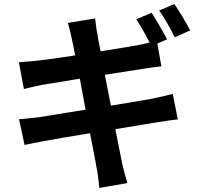

<svg xmlns="http://www.w3.org/2000/svg" viewBox="-20 -851 996 947"><path d="M918 -701C901 -734 866 -794 840 -831L765 -799C792 -763 822 -707 842 -667ZM497 -482 688 -512C717 -516 755 -522 776 -524L756 -636L804 -657C786 -692 751 -752 728 -788L652 -756C674 -724 699 -678 718 -641C700 -637 681 -632 663 -629C629 -622 556 -611 476 -598C467 -641 462 -672 460 -685C455 -708 452 -741 449 -760L315 -738C330 -685 340 -632 351 -578C258 -563 167 -550 73 -544L98 -412C127 -420 153 -425 186 -432C216 -437 290 -449 374 -463L402 -310C306 -294 217 -280 173 -273C142 -270 99 -264 74 -263L101 -136C122 -141 155 -147 196 -155C237 -163 327 -178 424 -194C440 -114 452 -48 457 -21C463 8 466 40 470 76L608 52C599 21 590 -13 583 -42C577 -72 564 -137 549 -214C633 -228 710 -240 756 -248C793 -253 832 -260 857 -262L832 -388C807 -381 771 -373 734 -365C691 -357 613 -344 527 -330Z"/></svg>

Font: Kinto Sans
Style: Bold
Weight: 700
Designer: Authors: Ryoko NISHIZUKA  (kana & ideographs); Paul D. Hunt (Latin, Greek & Cyrillic); Wenlong ZHANG  (bopomofo); Sandol
Foundry: Adobe Systems Incorporated, ookami Inc.
Version: Version 0.001